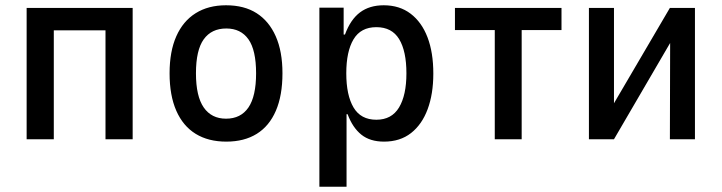

<svg xmlns="http://www.w3.org/2000/svg" viewBox="-20 -528 2736 728"><path d="M81 0V-498H483V0H380V-413H184V0Z M838 9Q770 9 722 -20.5Q674 -50 648.5 -108Q623 -166 623 -250Q623 -333 648.5 -390.5Q674 -448 722 -478Q770 -508 837 -508Q906 -508 953 -478Q1000 -448 1025.5 -390.5Q1051 -333 1051 -250Q1051 -166 1026 -108Q1001 -50 953.5 -20.5Q906 9 838 9ZM837 -78Q893 -78 922 -120.5Q951 -163 951 -250Q951 -338 922 -379Q893 -420 838 -420Q782 -420 752.5 -379Q723 -338 723 -250Q723 -163 752.5 -120.5Q782 -78 837 -78Z M1191 180V-499H1283V-397H1288Q1309 -454 1345 -481Q1381 -508 1435 -508Q1495 -508 1537 -476Q1579 -444 1601 -386.5Q1623 -329 1623 -249Q1623 -172 1601.5 -114Q1580 -56 1538.5 -23.5Q1497 9 1436 9Q1383 9 1350 -17.5Q1317 -44 1298 -95H1294V180ZM1407 -74Q1465 -74 1493 -120.5Q1521 -167 1521 -250Q1521 -334 1493.5 -379.5Q1466 -425 1407 -425Q1348 -425 1320.5 -379Q1293 -333 1293 -250Q1293 -167 1320.5 -120.5Q1348 -74 1407 -74Z M1856 0V-414H1705V-498H2109V-414H1958V0Z M2213 0V-498H2308V-116H2296L2520 -498H2615V0H2520L2521 -384H2532L2308 0Z"/></svg>

Font: Nunito Sans 7pt Condensed SemiBold
Style: Regular
Weight: 600
Width: 3
Designer: Vernon Adams
Foundry: Vernon Adams
Version: Version 3.101;gftools[0.9.27]